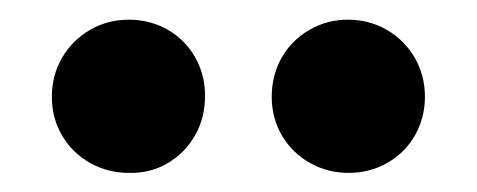

<svg xmlns="http://www.w3.org/2000/svg" viewBox="-20 -777 489 197"><path d="M258.8 -677.7Q258.8 -699.7 269 -717.8Q279.3 -735.8 297.4 -746.3Q315.4 -756.8 336.9 -756.8Q358.9 -756.8 377 -746.3Q395 -735.8 405.5 -717.8Q416 -699.7 416 -677.7Q416 -656.2 405.8 -638.2Q395.5 -620.1 377.4 -609.9Q359.4 -599.6 337.9 -599.6Q315.9 -599.6 297.9 -609.9Q279.8 -620.1 269.3 -637.9Q258.8 -655.8 258.8 -677.7ZM33.2 -677.7Q33.2 -699.7 43.7 -717.8Q54.2 -735.8 72.3 -746.3Q90.3 -756.8 112.3 -756.8Q133.8 -756.8 151.9 -746.6Q169.9 -736.3 180.2 -718.3Q190.4 -700.2 190.4 -678.7Q190.4 -656.2 180.2 -638.2Q169.9 -620.1 152.1 -609.6Q134.3 -599.1 112.3 -599.6Q90.3 -599.6 72.3 -609.9Q54.2 -620.1 43.7 -637.9Q33.2 -655.8 33.2 -677.7Z"/></svg>

Font: Reddit Sans Vanilla
Style: Bold
Weight: 700
Designer: Stephen Hutchings
Foundry: Reddit
Version: Version 1.013